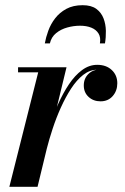

<svg xmlns="http://www.w3.org/2000/svg" viewBox="-20 -719 481 739"><path d="M16 0 127 -440.5H49.5V-460H236L124.5 0ZM148.5 -146.5Q157.5 -187 171.2 -231.8Q185 -276.5 203.8 -318.5Q222.5 -360.5 245.5 -394.8Q268.5 -429 295.8 -449.2Q323 -469.5 354 -469.5Q389 -469.5 410.2 -449.5Q431.5 -429.5 431.5 -398.5Q431.5 -369.5 413.8 -349.2Q396 -329 367 -329Q339.5 -329 321 -346Q302.5 -363 302.5 -390Q302.5 -417 320.5 -434.5Q338.5 -452 367.5 -452Q395 -452 412.8 -438Q430.5 -424 430.5 -398.5L411 -399Q411 -422 395.8 -436.2Q380.5 -450.5 354 -450.5Q325.5 -450.5 300.2 -430.8Q275 -411 253.5 -377.8Q232 -344.5 214 -304.5Q196 -264.5 182.5 -223.2Q169 -182 160 -146.5ZM152.5 -552Q156.5 -575 165.8 -600.5Q175 -626 192 -648.2Q209 -670.5 235.2 -684.8Q261.5 -699 298 -699Q331.5 -699 350.8 -684.8Q370 -670.5 378.5 -648.2Q387 -626 387.5 -600.5Q388 -575 384 -552H364.5Q368.5 -575 359.2 -590Q350 -605 331.5 -612.5Q313 -620 288 -620Q263.5 -620 239 -613.2Q214.5 -606.5 196 -591.5Q177.5 -576.5 172 -552Z"/></svg>

Font: Bodoni Moda 11pt SemiBold
Style: Italic
Weight: 600
Italic angle: -13°
Designer: Owen Earl
Foundry: indestructible type
Version: Version 2.004